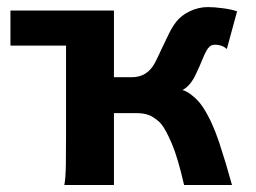

<svg xmlns="http://www.w3.org/2000/svg" viewBox="-20 -528 731 548"><path d="M290.5 -205.1V-307.6H356.4Q400.4 -307.6 422.4 -349.1Q431.2 -366.2 441.4 -388.7Q451.7 -411.1 462.4 -432.4Q473.1 -453.6 483.4 -466.3Q497.6 -484.4 522.2 -496.1Q546.9 -507.8 573.7 -507.8Q591.3 -507.8 616.7 -504.4Q642.1 -501 656.7 -495.6L627.4 -388.2Q613.8 -400.4 593.8 -400.4Q585 -400.4 579.3 -395.8Q573.7 -391.1 569.8 -384.3Q563.5 -373 557.6 -358.2Q551.8 -343.3 539.6 -317.4Q523.4 -282.2 500.5 -271Q511.7 -269 529.3 -254.9Q546.9 -240.7 559.1 -222.2Q585.4 -182.1 605.5 -121.6Q625.5 -61 642.1 0H505.4Q487.8 -77.1 470.9 -116.9Q454.1 -156.7 440.4 -173.8Q432.6 -183.6 415.5 -194.3Q398.4 -205.1 371.1 -205.1ZM305.2 -498V0H163.6Q167.5 -20.5 168 -59.6Q168.5 -98.6 168.5 -148.9V-397.9H9.8V-498Z"/></svg>

Font: Andika
Style: Bold
Weight: 700
Designer: Victor Gaultney, Annie Olsen, Julie Remington, Don Collingsworth, Eric Hays, Becca Hirsbrunner
Foundry: SIL International
Version: Version 6.101